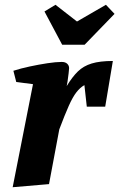

<svg xmlns="http://www.w3.org/2000/svg" viewBox="-20 -773 499 803"><path d="M33 10 118 -421 48 -430 36 -477Q67 -487 104.5 -495Q142 -503 178 -508.5Q214 -514 238 -514Q253 -514 261 -506.5Q269 -499 269 -488Q269 -484 267 -466.5Q265 -449 262.5 -432.5Q260 -416 259 -413Q282 -451 305.5 -474Q329 -497 363.5 -507.5Q398 -518 452 -518L420 -327H343L333 -417Q315 -407 299.5 -387Q284 -367 267.5 -330Q251 -293 228 -232L185 -3ZM240 -586 166 -725 212 -753 302 -683 423 -753 459 -715 334 -586Z"/></svg>

Font: Manuale ExtraBold
Style: Italic
Weight: 800
Italic angle: -11°
Designer: Eduardo Tunni / Pablo Cosgaya
Foundry: Eduardo Tunni / Pablo Cosgaya
Version: Version 1.002